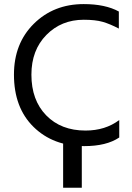

<svg xmlns="http://www.w3.org/2000/svg" viewBox="-20 -703 642 934"><path d="M558.1 -647Q492.2 -683.1 387.2 -683.1Q241.2 -683.1 144.5 -587.4Q47.9 -491.7 47.9 -339.8Q47.9 -179.2 143.1 -85.7Q238.3 7.8 390.1 7.8Q498 7.8 560.1 -34.2V-119.1Q492.2 -67.9 396 -67.9Q276.9 -67.9 204.8 -141.8Q132.8 -215.8 132.8 -339.8Q132.8 -459 205.6 -533Q278.3 -606.9 387.2 -606.9Q443.8 -606.9 479 -596.9Q514.2 -586.9 558.1 -564ZM377.9 210.4V-39.6H287.1V210.4Z"/></svg>

Font: FAU Chimera
Style: Regular
Weight: 400
Version: Version 1.002;hotconv 1.0.117;makeotfexe 2.5.65602